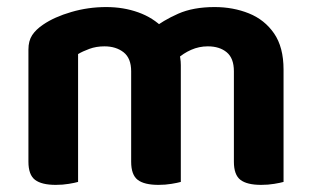

<svg xmlns="http://www.w3.org/2000/svg" viewBox="-20 -512 876 539"><path d="M487.6 -329.2V-215.6H348.2V-312Q348.2 -348.5 327 -365.2Q305.7 -381.9 273.2 -381.9Q250.2 -381.9 231.1 -374.9Q212 -367.9 199.2 -360.2V-215.6H59.8V-372.7Q59.8 -397.3 70.3 -413.3Q80.8 -429.2 101.1 -442.9Q132.7 -464.5 180.2 -478.3Q227.6 -492.2 278.2 -492.2Q326.6 -492.2 368.2 -477.3Q409.8 -462.5 439.4 -432.2Q446.7 -425.5 453.7 -419.2Q460.7 -412.9 464.7 -404.9Q474.3 -389.6 480.9 -369.9Q487.6 -350.3 487.6 -329.2ZM776 -316.7V-215.6H636.6V-312Q636.6 -348.5 616.5 -365.2Q596.4 -381.9 563.3 -381.9Q538.8 -381.9 516.6 -372.1Q494.3 -362.2 478.2 -347.1L405.9 -429.5Q437.9 -454.8 480.2 -473.5Q522.5 -492.2 582.5 -492.2Q634.5 -492.2 678.6 -474.5Q722.7 -456.8 749.4 -418.2Q776 -379.6 776 -316.7ZM59.8 -262H199.2V-1.3Q190.3 1.3 173.3 4.1Q156.4 7 136.5 7Q97 7 78.4 -7.1Q59.8 -21.2 59.8 -58.1ZM348.2 -262H487.6V-1.3Q478.6 1.3 461.5 4.1Q444.4 7 424.9 7Q385 7 366.6 -7.1Q348.2 -21.2 348.2 -58.1ZM636.6 -262H776V-1.3Q767 1.3 749.9 4.1Q732.8 7 713.2 7Q673.4 7 655 -7.1Q636.6 -21.2 636.6 -58.1Z"/></svg>

Font: Baloo Tammudu 2
Style: Regular
Weight: 400
Designer: Maithili Shingre, Omkar Shende and Ek Type
Foundry: Ek Type
Version: Version 1.700